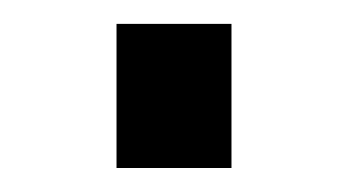

<svg xmlns="http://www.w3.org/2000/svg" viewBox="-20 -140 290 160"><path d="M172.9 0H77.1V-120.1H172.9Z"/></svg>

Font: Laconic
Style: Regular
Weight: 400
Designer: Robby Woodard
Version: Version 1.000